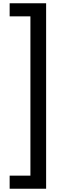

<svg xmlns="http://www.w3.org/2000/svg" viewBox="-20 -793 380 1174"><path d="M39 281H166V-693H39V-773H262V361H39Z"/></svg>

Font: Noto Sans Telugu SemiCondensed Medium
Style: Regular
Weight: 500
Width: 4
Designer: Jelle Bosma - Monotype Design Team
Foundry: Monotype Imaging Inc.
Version: Version 2.005; ttfautohint (v1.8.4.7-5d5b)